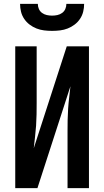

<svg xmlns="http://www.w3.org/2000/svg" viewBox="-20 -975 540 995"><path d="M59 0V-735H170V-441Q170 -412 169.5 -382.5Q169 -353 167 -323.5Q165 -294 161.5 -265Q158 -236 155 -207L326 -735H441V0H330V-294Q330 -323 330.5 -352.5Q331 -382 333 -411.5Q335 -441 338.5 -470Q342 -499 345 -528L174 0ZM250 -815Q229 -815 208.5 -817.5Q188 -820 169 -827.5Q150 -835 133.5 -847.5Q117 -860 105.5 -877Q94 -894 89 -914Q84 -934 84 -955H176Q176 -941 181.5 -928.5Q187 -916 198 -908Q209 -900 222.5 -897Q236 -894 250 -894Q264 -894 277.5 -897Q291 -900 302 -908Q313 -916 318.5 -928.5Q324 -941 324 -955H416Q416 -934 411 -914Q406 -894 394.5 -877Q383 -860 366.5 -847.5Q350 -835 331 -827.5Q312 -820 291.5 -817.5Q271 -815 250 -815Z"/></svg>

Font: Iosevka Term Curly
Style: Bold
Weight: 700
Designer: Belleve Invis
Foundry: Belleve Invis
Version: Version 32.3.0